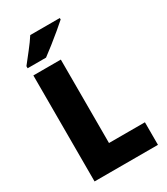

<svg xmlns="http://www.w3.org/2000/svg" viewBox="-224 -1024 974 1120"><g transform="rotate(-30 263.0 -463.5)"><path d="M70 0V-714H255V-152H497V0ZM371 -917Q351 -899 317.5 -871Q284 -843 248 -814.5Q212 -786 186 -767H62V-781Q87 -813 119 -853.5Q151 -894 172 -927H371Z"/></g></svg>

Font: Noto Sans Lao Looped SemiCondensed Black
Style: Regular
Weight: 900
Width: 4
Designer: Mark Frömberg, Ben Mitchell
Foundry: The Fontpad Ltd
Version: Version 1.002; ttfautohint (v1.8.4.7-5d5b)